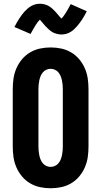

<svg xmlns="http://www.w3.org/2000/svg" viewBox="-20 -996 540 1024"><path d="M250 8Q221 8 193 2Q165 -4 140.5 -18.5Q116 -33 97.5 -55Q79 -77 67.5 -103.5Q56 -130 52 -158Q48 -186 48 -215V-520Q48 -549 52 -577Q56 -605 67.5 -631.5Q79 -658 97.5 -680Q116 -702 140.5 -716.5Q165 -731 193 -737Q221 -743 250 -743Q279 -743 307 -737Q335 -731 359.5 -716.5Q384 -702 402.5 -680Q421 -658 432.5 -631.5Q444 -605 448 -577Q452 -549 452 -520V-215Q452 -186 448 -158Q444 -130 432.5 -103.5Q421 -77 402.5 -55Q384 -33 359.5 -18.5Q335 -4 307 2Q279 8 250 8ZM250 -106Q262 -106 273 -111Q284 -116 291.5 -125Q299 -134 303.5 -145Q308 -156 310.5 -168Q313 -180 314 -191.5Q315 -203 315 -215V-520Q315 -532 314 -543.5Q313 -555 310.5 -567Q308 -579 303.5 -590Q299 -601 291.5 -610Q284 -619 273 -624Q262 -629 250 -629Q238 -629 227 -624Q216 -619 208.5 -610Q201 -601 196.5 -590Q192 -579 189.5 -567Q187 -555 186 -543.5Q185 -532 185 -520V-215Q185 -203 186 -191.5Q187 -180 189.5 -168Q192 -156 196.5 -145Q201 -134 208.5 -125Q216 -116 227 -111Q238 -106 250 -106ZM307 -812Q301 -812 295 -813Q289 -814 283 -815.5Q277 -817 271.5 -819Q266 -821 260.5 -824Q255 -827 250.5 -830.5Q246 -834 241 -838.5Q236 -843 231.5 -847.5Q227 -852 223 -856Q219 -860 215.5 -864.5Q212 -869 207.5 -874Q203 -879 199 -883.5Q195 -888 193 -891Q186 -885 181 -878Q176 -871 170 -862Q164 -853 157.5 -841Q151 -829 143 -815L57 -852Q64 -865 70.5 -877Q77 -889 84 -899Q91 -909 97.5 -918Q104 -927 110.5 -934Q117 -941 126.5 -949.5Q136 -958 146.5 -964Q157 -970 169 -973Q181 -976 193 -976Q205 -976 217 -973Q229 -970 239.5 -964Q250 -958 259.5 -949.5Q269 -941 276.5 -932.5Q284 -924 292 -914.5Q300 -905 307 -897Q314 -903 319 -910Q324 -917 330 -926Q336 -935 342.5 -947Q349 -959 357 -974L443 -936Q436 -923 429.5 -911Q423 -899 416 -889Q409 -879 402.5 -870.5Q396 -862 389.5 -854.5Q383 -847 373.5 -838.5Q364 -830 353.5 -824Q343 -818 331 -815Q319 -812 307 -812Z"/></svg>

Font: Iosevka SS04 Heavy
Style: Regular
Weight: 900
Monospace: yes
Designer: Belleve Invis
Foundry: Belleve Invis
Version: Version 19.0.0; ttfautohint (v1.8.4)